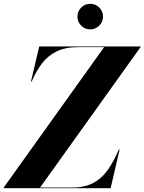

<svg xmlns="http://www.w3.org/2000/svg" viewBox="-72 -996 764 1016"><path d="M337.8 -908.4Q337.8 -936.1 357.6 -956Q377.5 -975.9 405.6 -975.9Q433.4 -975.9 453.2 -956Q473.1 -936.1 473.1 -908.4Q473.1 -880.2 453.2 -860.4Q433.4 -840.5 405.6 -840.5Q377.5 -840.5 357.6 -860.4Q337.8 -880.2 337.8 -908.4ZM479 -746.5H341.5Q273 -746.5 226.8 -723.5Q180.5 -700.5 149.5 -659.5Q118.5 -618.5 96 -565H92L135.5 -750H671.5V-746.5L140 -3.5H307.5Q376 -3.5 421.5 -27.8Q467 -52 498.5 -97Q530 -142 557 -205H561L513.5 0H-52.5V-3.5Z"/></svg>

Font: Bodoni* 48pt
Style: Bold Italic
Weight: 700
Italic angle: -13°
Version: Version 2.3